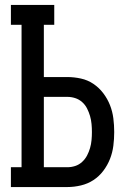

<svg xmlns="http://www.w3.org/2000/svg" viewBox="-20 -755 540 775"><path d="M24 0V-80H67V-655H24V-735H199V-655H157V-444H252Q279 -444 306.5 -438Q334 -432 357 -416.5Q380 -401 397 -378.5Q414 -356 424 -330.5Q434 -305 437.5 -277.5Q441 -250 441 -222Q441 -194 437.5 -166.5Q434 -139 424 -113.5Q414 -88 397 -65.5Q380 -43 357 -28Q334 -13 306.5 -6.5Q279 0 252 0ZM252 -80Q268 -80 283.5 -85Q299 -90 311.5 -101.5Q324 -113 331.5 -127.5Q339 -142 343.5 -157.5Q348 -173 349.5 -189.5Q351 -206 351 -222Q351 -238 349.5 -254.5Q348 -271 343.5 -286.5Q339 -302 331.5 -317Q324 -332 311.5 -343Q299 -354 283.5 -359Q268 -364 252 -364H157V-80Z"/></svg>

Font: Iosevka Slab Medium
Style: Regular
Weight: 500
Monospace: yes
Designer: Belleve Invis
Foundry: Belleve Invis
Version: Version 11.1.1; ttfautohint (v1.8.3)